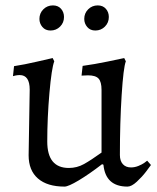

<svg xmlns="http://www.w3.org/2000/svg" viewBox="-20 -679 581 711"><path d="M53 -401Q46 -401 38 -399.5Q30 -398 28 -397L32 -434Q71 -440 116 -450.5Q161 -461 175 -464L181 -452Q171 -426 163 -334Q155 -242 155 -155Q155 -57 235 -57Q265 -57 291 -71.5Q317 -86 356 -114V-346Q356 -376 345 -388Q334 -400 306 -400L282 -399L286 -435Q330 -441 378 -451Q426 -461 440 -464L446 -452Q437 -429 430.5 -327Q424 -225 424 -105Q424 -83 435 -71Q446 -59 465 -59Q479 -59 492.5 -64.5Q506 -70 514.5 -76Q523 -82 525 -84L539 -68Q535 -62 520.5 -43Q506 -24 486.5 -6Q467 12 452 12Q371 12 363 -69L358 -71Q310 -34 271.5 -11Q233 12 219 12Q155 12 120.5 -18Q86 -48 86 -104L90 -347Q90 -401 53 -401ZM126 -609Q126 -630 140.5 -644.5Q155 -659 176 -659Q195 -659 206 -646.5Q217 -634 217 -616Q217 -595 202.5 -580.5Q188 -566 167 -566Q148 -566 137 -579Q126 -592 126 -609ZM292 -609Q292 -630 306.5 -644.5Q321 -659 342 -659Q361 -659 372 -646.5Q383 -634 383 -616Q383 -595 368.5 -580.5Q354 -566 333 -566Q314 -566 303 -579Q292 -592 292 -609Z"/></svg>

Font: Sahitya
Style: Regular
Weight: 400
Designer: Juan Pablo del Peral
Foundry: Juan Pablo del Peral (http://www.huertatipografica.com)
Version: Version 1.001;PS 001.000;hotconv 1.0.70;makeotf.lib2.5.58329